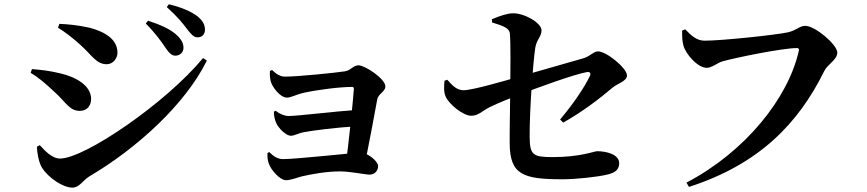

<svg xmlns="http://www.w3.org/2000/svg" viewBox="-20 -834 4020 890"><path d="M792.7 -575.9C814.2 -575.9 830.5 -591.7 830.5 -612.5C830.5 -632.2 822.4 -649.2 800.8 -670.1C771 -699.2 722.3 -719.5 666.3 -738.1L655.7 -725C699.9 -680.9 727.6 -641.4 746.7 -613.2C762.8 -589.4 776.2 -575.9 792.7 -575.9ZM315 35.7C348.9 35.7 362.3 3.2 394.8 -16.8C613.2 -145.3 838.9 -349.9 938.9 -553.3L921.2 -564.9C751.1 -358.5 373.2 -99.1 258.5 -99.1C219.4 -99.1 185.8 -138.2 164.5 -161L151.2 -154C151.7 -127.2 159.3 -80.1 175.8 -54.7C205.1 -9.7 271.9 35.7 315 35.7ZM348.8 -320.1C390.1 -320.1 402.3 -351 402.3 -375.4C402.3 -436.6 333.5 -476.4 261.9 -493.4C209 -506.4 169.1 -510.2 128.2 -513.8L122.1 -496.4C152.7 -478.5 189.6 -449 234.9 -405.7C282 -364.1 301.4 -320.1 348.8 -320.1ZM475 -536.3C502.9 -536.3 524.5 -562.3 524.5 -589.5C524.5 -652.9 465.6 -686.4 396.4 -705.2C335.6 -718.9 288.4 -721.8 255.3 -723.4L248.8 -705.7C280.9 -685.9 317.2 -658.6 355.8 -623.1C408.8 -574.8 427.3 -536.3 475 -536.3ZM896.2 -660.9C917 -660.9 930.1 -675.4 930.1 -696.7C930.1 -720.4 918.4 -739.8 894.5 -759.2C865.7 -780.7 820.9 -800.5 762.7 -814.2L753.1 -801C803.1 -756.7 827.1 -725.6 845.3 -701.8C864.6 -676.8 876.8 -660.9 896.2 -660.9Z M1582.1 -71 1670.9 -70.8C1689.2 -160.1 1717.7 -312.4 1728.3 -371.4C1732.7 -399.7 1766.3 -409.1 1766.3 -432.9C1766.3 -469.6 1671.2 -531.3 1641.7 -531.3C1617.7 -531.3 1606.7 -507.9 1578.8 -503.4C1536.9 -496.7 1360.1 -478.8 1300.8 -478.8C1280.2 -478.8 1261.1 -490 1241.5 -509.1L1231.4 -505.6C1230.2 -489.8 1230.7 -475 1234.7 -458.1C1240.7 -431.6 1279.1 -381.5 1309.3 -381.5C1329.6 -381.5 1350.3 -394.9 1384.5 -403.1C1448.8 -417.5 1554 -431.1 1611.9 -431.1C1617.6 -431.1 1620.6 -428.4 1620.3 -421.2C1616.9 -371.2 1594.3 -145 1582.1 -71ZM1306.6 1.3C1325.6 1.3 1352.1 -8.9 1378.1 -16.1C1423.3 -26.8 1493.1 -39.5 1555.5 -39.5C1606 -39.5 1670.5 -24.6 1693.7 -24.6C1714.6 -24.6 1732.8 -40.5 1732.8 -64.2C1732.8 -86.8 1683.4 -126.6 1652 -126.6C1626.9 -126.6 1354.9 -96.5 1293.2 -96.5C1265.9 -96.5 1249.5 -108.3 1227.9 -129.2L1219.8 -124.6C1218.6 -101.2 1222.1 -86.1 1226.8 -73.8C1236 -47.5 1276.3 1.3 1306.6 1.3ZM1328.3 -204.8C1345.7 -204.8 1360.8 -216 1387.6 -221.2C1434.1 -229.7 1537.3 -242.7 1626.3 -248.2L1630 -324.1C1542.6 -318.7 1357.3 -296.2 1317.9 -296.2C1300.7 -296.2 1277.4 -304.6 1258 -320.6L1249.6 -316.3C1249.4 -299.4 1253.4 -279.5 1259.8 -264.9C1271 -239.5 1305.4 -204.8 1328.3 -204.8Z M2588.6 -3C2648.8 -3 2752.4 -13.7 2799.4 -25.8C2826.4 -32.7 2850.2 -44.8 2850.2 -77.3C2850.2 -118 2792.4 -133.1 2747.6 -133.1C2735.2 -133.1 2669.2 -105.8 2544.1 -105.8C2451.7 -105.8 2435.7 -113.8 2435.2 -199.9C2434.4 -325.8 2451.2 -547.6 2461.2 -612.5C2467.8 -652.4 2490.2 -663.6 2490.2 -693.8C2490.2 -726 2414.9 -772.4 2358.4 -772.4C2333.6 -772.4 2300.1 -761.6 2260.1 -744.9L2261.1 -729.8C2311.3 -714.8 2340.6 -703.8 2343.3 -680C2347.5 -636.9 2346.4 -503.8 2345.2 -417.3C2344.6 -346.5 2342.1 -234.4 2342.6 -169.5C2343.4 -22.6 2406.5 -3 2588.6 -3ZM2576.3 -280 2590.7 -265.6C2678.9 -315.5 2755.5 -373.4 2819.8 -428C2838.7 -444.9 2886.3 -457.3 2886.3 -484.1C2886.3 -518.2 2791.3 -595.8 2752.2 -595.8C2731.4 -595.8 2717.7 -574 2684.1 -563.8C2624.9 -546.4 2462.7 -500.4 2384 -477.9C2323 -460.4 2170.1 -415.7 2128.7 -415.7C2095.1 -415.7 2074.5 -441 2053.3 -464.3L2040.4 -459.7C2038.2 -432.8 2036.3 -407.5 2045.9 -386.3C2061.6 -349.9 2127.6 -297.5 2163.6 -297.5C2198.4 -297.5 2210.7 -317.6 2253.2 -338.9C2293.3 -358.4 2348.1 -379.8 2392.1 -396.8C2464.3 -424.8 2640.3 -489.3 2700.2 -499.8C2714.2 -502.5 2720.3 -494.3 2714.5 -482C2685.7 -422.7 2634.8 -349.5 2576.3 -280Z M3162 12.5 3173.6 32.4C3497.8 -71.9 3680.6 -260.8 3800.8 -504.8C3816.7 -537 3861.2 -556.7 3861.2 -590.5C3861.2 -626.4 3759.2 -714.1 3712.9 -714.1C3685.3 -714.1 3673 -693.2 3631.8 -684.1C3578.1 -672.2 3325.8 -645.4 3245.9 -645.4C3208.8 -645.4 3183.6 -669.9 3156.3 -698L3141.9 -692.2C3142 -665.7 3141.6 -647.3 3148 -622.7C3158 -585.2 3212.3 -519.6 3256.7 -519.6C3279.8 -519.6 3305.6 -542.8 3328.8 -549.5C3385.8 -565.9 3606.5 -611.2 3674.1 -611.2C3681 -611.2 3685 -607.7 3683 -599.2C3634.2 -379.6 3435 -130.3 3162 12.5Z"/></svg>

Font: Source Han Serif CN VF
Style: Regular
Weight: 250
Designer: Ryoko NISHIZUKA 西塚涼子 (kana & ideographs); Frank Grießhammer (Latin, Greek & Cyrillic); Wenlong ZHANG 张文龙 (bopomofo); San
Foundry: Adobe
Version: Version 2.002;hotconv 1.1.0;makeotfexe 2.6.0